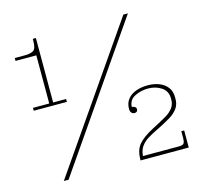

<svg xmlns="http://www.w3.org/2000/svg" viewBox="-100 -791 945 901"><g transform="rotate(-15 372.5 -341.0)"><path d="M51 -355V-369H130V-603H29V-617H78Q105 -617 119.5 -625.5Q134 -634 134 -674V-682H149V-369H212V-355ZM102 0 574 -682H596L125 0ZM475 -4Q475 -51 498 -77.5Q521 -104 567 -128L605 -148Q622 -157 641.5 -168.5Q661 -180 675 -198Q689 -216 688 -242L708 -241Q709 -211 694.5 -191Q680 -171 657.5 -157.5Q635 -144 612 -132L574 -113Q558 -105 539 -93.5Q520 -82 506.5 -63.5Q493 -45 491 -17L475 0ZM475 0V-4L491 -17H709V0ZM665 -17Q685 -17 690 -24.5Q695 -32 695 -51V-83H709V-17ZM506 -222Q497 -222 491 -228.5Q485 -235 485 -247Q485 -276 500.5 -295Q516 -314 541.5 -323Q567 -332 598 -332Q629 -332 654 -322Q679 -312 694 -292Q709 -272 708 -241L688 -242Q689 -279 661 -298Q633 -317 596 -317Q559 -317 529 -301Q499 -285 500 -247L495 -252Q505 -254 513 -249.5Q521 -245 521 -237Q521 -230 517 -226Q513 -222 506 -222Z"/></g></svg>

Font: Montagu Slab 144pt Thin
Style: Regular
Weight: 250
Version: Version 1.000